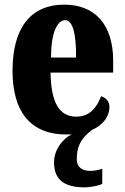

<svg xmlns="http://www.w3.org/2000/svg" viewBox="-20 -570 539 828"><path d="M345 238C363 238 404 232 421 223V158C401 164 384 167 369 167C336 167 311 152 311 117C311 59 330 26 377 -10C430 -33 452 -73 452 -109C452 -133 436 -149 416 -155C397 -105 366 -67 309 -67C237 -67 200 -125 198 -257H468V-308C468 -466 388 -550 257 -550C115 -550 34 -453 34 -265C34 -91 109 10 267 10C274 10 282 10 289 9C247 31 213 78 213 130C213 205 257 238 345 238ZM308 -322H200C200 -426 226 -483 261 -483C294 -483 309 -423 308 -322Z"/></svg>

Font: Noto Serif Ethiopic ExtraCondensed Black
Style: Regular
Weight: 900
Width: 2
Designer: Monotype Design Team
Foundry: Monotype Imaging Inc.
Version: Version 2.102